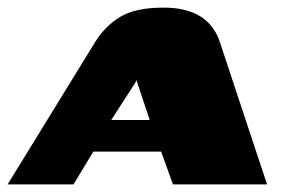

<svg xmlns="http://www.w3.org/2000/svg" viewBox="-55 -484 753 504"><path d="M-35 0 195 -374Q221 -416 261 -440Q301 -464 375 -464Q433 -464 470 -441.5Q507 -419 522 -374L646 0H399L368 -86H190L138 0ZM237 -169H338L306 -265Q305 -268 304.5 -271Q304 -274 304 -274Q304 -274 302.5 -271Q301 -268 299 -265Z"/></svg>

Font: Genos Black
Style: Italic
Weight: 900
Italic angle: -8°
Version: Version 1.010